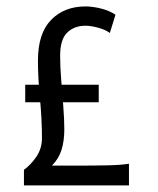

<svg xmlns="http://www.w3.org/2000/svg" viewBox="-20 -563 479 583"><path d="M52.7 0V-47.4Q74.7 -63.5 91.1 -88.1Q107.4 -112.8 107.4 -143.6Q107.4 -200.2 101.3 -263.9Q95.2 -327.6 95.2 -378.9Q95.2 -461.4 135 -502.4Q174.8 -543.5 239.7 -543.5Q261.2 -543.5 287.4 -536.9Q313.5 -530.3 330.6 -518.1L313.5 -462.9Q299.8 -473.1 277.6 -479Q255.4 -484.9 239.7 -484.9Q205.6 -484.9 184.1 -464.1Q162.6 -443.4 162.6 -393.6Q162.6 -361.3 165.8 -321Q168.9 -280.8 172.1 -241Q175.3 -201.2 175.3 -169.9Q175.3 -135.7 167 -108.6Q158.7 -81.5 137.7 -60.1H211.9Q266.1 -60.1 307.9 -61Q349.6 -62 371.6 -65.9V0ZM56.6 -252.4V-305.7H279.8V-252.4Z"/></svg>

Font: Harmattan
Style: Regular
Weight: 400
Designer: George W. Nuss III and SIL International
Foundry: SIL International
Version: Version 4.000